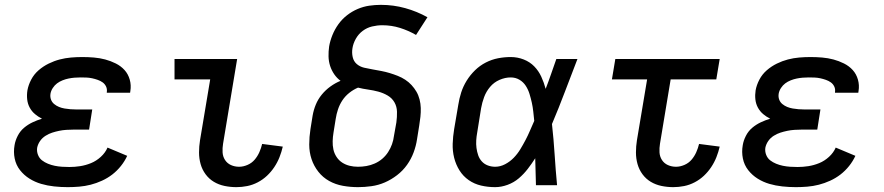

<svg xmlns="http://www.w3.org/2000/svg" viewBox="-20 -763 3640 791"><path d="M259 8Q231 8 203 5Q175 2 149.5 -5.5Q124 -13 101.5 -27Q79 -41 62.5 -62Q46 -83 40.5 -110Q35 -137 40 -165Q43 -184 53 -203.5Q63 -223 79 -236.5Q95 -250 114 -259Q133 -268 153 -274Q137 -282 124 -293Q111 -304 102.5 -319.5Q94 -335 92 -353.5Q90 -372 93 -391Q97 -413 108.5 -435Q120 -457 139 -473.5Q158 -490 180.5 -501Q203 -512 226 -518Q249 -524 272.5 -526Q296 -528 319 -528Q343 -528 367 -526Q391 -524 413.5 -518Q436 -512 457 -501.5Q478 -491 493 -474.5Q508 -458 514.5 -435Q521 -412 517 -388L516 -381H420V-383Q422 -396 417 -406.5Q412 -417 403 -423.5Q394 -430 382.5 -434Q371 -438 359.5 -440.5Q348 -443 336 -443.5Q324 -444 312 -444Q299 -444 287 -443Q275 -442 262.5 -439.5Q250 -437 237.5 -432Q225 -427 215 -419.5Q205 -412 197.5 -400.5Q190 -389 188 -377Q186 -364 190 -353Q194 -342 203 -334.5Q212 -327 223 -322.5Q234 -318 246 -316Q258 -314 270 -313Q282 -312 295 -312H360L347 -229H282Q268 -229 253 -228Q238 -227 223.5 -224Q209 -221 195 -216.5Q181 -212 167.5 -203.5Q154 -195 145 -182Q136 -169 133 -154Q131 -139 136.5 -125Q142 -111 153 -102.5Q164 -94 177.5 -88.5Q191 -83 205.5 -80Q220 -77 235.5 -76Q251 -75 266 -75Q288 -75 310.5 -78.5Q333 -82 355 -91Q377 -100 395.5 -117Q414 -134 423 -155L504 -121Q494 -99 478 -79Q462 -59 442.5 -44Q423 -29 400 -18.5Q377 -8 353.5 -2Q330 4 306 6Q282 8 259 8Z M954 8Q929 8 905 3Q881 -2 861 -14Q841 -26 827 -45Q813 -64 806.5 -87Q800 -110 800 -135Q800 -160 804 -185L846 -436H699V-520H957L899 -171Q896 -153 897 -135.5Q898 -118 907 -104Q916 -90 931.5 -83Q947 -76 965 -76Q982 -76 999.5 -83.5Q1017 -91 1029 -105Q1041 -119 1048.5 -136Q1056 -153 1060 -170L1145 -159Q1140 -137 1131.5 -115.5Q1123 -94 1110 -74.5Q1097 -55 1080 -39Q1063 -23 1042 -12Q1021 -1 998.5 3.5Q976 8 954 8Z M1455 8Q1423 8 1392.5 2.5Q1362 -3 1336 -17.5Q1310 -32 1291.5 -55.5Q1273 -79 1263.5 -107.5Q1254 -136 1254 -167.5Q1254 -199 1259 -231L1268 -287Q1272 -310 1281 -332Q1290 -354 1305.5 -373Q1321 -392 1341 -406.5Q1361 -421 1383 -430Q1368 -441 1357 -457Q1346 -473 1340 -491.5Q1334 -510 1333.5 -530.5Q1333 -551 1336 -572Q1340 -595 1349.5 -618.5Q1359 -642 1374 -663Q1389 -684 1409.5 -700Q1430 -716 1453.5 -726Q1477 -736 1501 -739.5Q1525 -743 1549 -743Q1601 -743 1649.5 -729.5Q1698 -716 1741 -692L1694 -619Q1663 -637 1628 -648Q1593 -659 1555 -659Q1534 -659 1513 -654Q1492 -649 1474.5 -636Q1457 -623 1446 -603.5Q1435 -584 1432 -564Q1429 -546 1433 -528Q1437 -510 1450 -499Q1463 -488 1480.5 -484Q1498 -480 1515.5 -477Q1533 -474 1551 -470.5Q1569 -467 1585.5 -462Q1602 -457 1618.5 -450.5Q1635 -444 1649.5 -434.5Q1664 -425 1675.5 -412.5Q1687 -400 1695.5 -385.5Q1704 -371 1708.5 -353.5Q1713 -336 1713.5 -318Q1714 -300 1712 -281.5Q1710 -263 1707 -245L1698 -189Q1694 -162 1684 -135Q1674 -108 1657 -84Q1640 -60 1616 -41.5Q1592 -23 1565.5 -11.5Q1539 0 1510.5 4Q1482 8 1455 8ZM1455 -76Q1472 -76 1489.5 -79Q1507 -82 1524 -89.5Q1541 -97 1555 -109Q1569 -121 1579 -136.5Q1589 -152 1595 -169Q1601 -186 1603 -203L1613 -259Q1616 -281 1615.5 -302.5Q1615 -324 1605 -341.5Q1595 -359 1577 -369.5Q1559 -380 1538.5 -385.5Q1518 -391 1496.5 -394Q1475 -397 1455 -402Q1436 -394 1419 -380.5Q1402 -367 1390.5 -349.5Q1379 -332 1372.5 -312.5Q1366 -293 1363 -273L1354 -217Q1351 -199 1350.5 -181.5Q1350 -164 1353.5 -147.5Q1357 -131 1366.5 -116.5Q1376 -102 1390 -93Q1404 -84 1420.5 -80Q1437 -76 1455 -76Z M2020 8Q1990 8 1962 1.5Q1934 -5 1911 -21Q1888 -37 1873 -61Q1858 -85 1851 -113Q1844 -141 1845 -171Q1846 -201 1851 -231L1868 -331Q1872 -357 1880 -382Q1888 -407 1902.5 -430.5Q1917 -454 1937 -473.5Q1957 -493 1981.5 -505.5Q2006 -518 2032 -523Q2058 -528 2084 -528Q2112 -528 2137.5 -518Q2163 -508 2181 -489.5Q2199 -471 2210 -447Q2221 -423 2228 -397Q2240 -428 2250.5 -458.5Q2261 -489 2272 -520H2359Q2333 -453 2307.5 -385.5Q2282 -318 2254 -252Q2261 -189 2265 -126Q2269 -63 2275 0H2188Q2187 -28 2186.5 -56Q2186 -84 2185 -111Q2171 -89 2154.5 -67.5Q2138 -46 2117.5 -28.5Q2097 -11 2071 -1.5Q2045 8 2020 8ZM2020 -76Q2041 -76 2061 -86.5Q2081 -97 2096.5 -113Q2112 -129 2123.5 -148Q2135 -167 2145 -186Q2155 -205 2163.5 -225Q2172 -245 2181 -265Q2179 -284 2177 -303Q2175 -322 2171 -340Q2167 -358 2161.5 -376Q2156 -394 2146 -409.5Q2136 -425 2120 -434.5Q2104 -444 2084 -444Q2061 -444 2038 -434Q2015 -424 1999 -405Q1983 -386 1974.5 -363Q1966 -340 1962 -317L1946 -217Q1943 -201 1942 -185Q1941 -169 1943 -153.5Q1945 -138 1950 -123.5Q1955 -109 1965 -98Q1975 -87 1989.5 -81.5Q2004 -76 2020 -76Z M2754 8Q2729 8 2705 3Q2681 -2 2661 -14Q2641 -26 2627 -45Q2613 -64 2606.5 -87Q2600 -110 2600 -135Q2600 -160 2604 -185L2646 -436H2501L2515 -520H2945L2931 -436H2743L2699 -171Q2696 -153 2697 -135.5Q2698 -118 2707 -104Q2716 -90 2731.5 -83Q2747 -76 2765 -76Q2782 -76 2799.5 -83.5Q2817 -91 2829 -105Q2841 -119 2848.5 -136Q2856 -153 2860 -170L2945 -159Q2940 -137 2931.5 -115.5Q2923 -94 2910 -74.5Q2897 -55 2880 -39Q2863 -23 2842 -12Q2821 -1 2798.5 3.5Q2776 8 2754 8Z M3259 8Q3231 8 3203 5Q3175 2 3149.5 -5.5Q3124 -13 3101.5 -27Q3079 -41 3062.5 -62Q3046 -83 3040.5 -110Q3035 -137 3040 -165Q3043 -184 3053 -203.5Q3063 -223 3079 -236.5Q3095 -250 3114 -259Q3133 -268 3153 -274Q3137 -282 3124 -293Q3111 -304 3102.5 -319.5Q3094 -335 3092 -353.5Q3090 -372 3093 -391Q3097 -413 3108.5 -435Q3120 -457 3139 -473.5Q3158 -490 3180.5 -501Q3203 -512 3226 -518Q3249 -524 3272.5 -526Q3296 -528 3319 -528Q3343 -528 3367 -526Q3391 -524 3413.5 -518Q3436 -512 3457 -501.5Q3478 -491 3493 -474.5Q3508 -458 3514.5 -435Q3521 -412 3517 -388L3516 -381H3420V-383Q3422 -396 3417 -406.5Q3412 -417 3403 -423.5Q3394 -430 3382.5 -434Q3371 -438 3359.5 -440.5Q3348 -443 3336 -443.5Q3324 -444 3312 -444Q3299 -444 3287 -443Q3275 -442 3262.5 -439.5Q3250 -437 3237.5 -432Q3225 -427 3215 -419.5Q3205 -412 3197.5 -400.5Q3190 -389 3188 -377Q3186 -364 3190 -353Q3194 -342 3203 -334.5Q3212 -327 3223 -322.5Q3234 -318 3246 -316Q3258 -314 3270 -313Q3282 -312 3295 -312H3360L3347 -229H3282Q3268 -229 3253 -228Q3238 -227 3223.5 -224Q3209 -221 3195 -216.5Q3181 -212 3167.5 -203.5Q3154 -195 3145 -182Q3136 -169 3133 -154Q3131 -139 3136.5 -125Q3142 -111 3153 -102.5Q3164 -94 3177.5 -88.5Q3191 -83 3205.5 -80Q3220 -77 3235.5 -76Q3251 -75 3266 -75Q3288 -75 3310.5 -78.5Q3333 -82 3355 -91Q3377 -100 3395.5 -117Q3414 -134 3423 -155L3504 -121Q3494 -99 3478 -79Q3462 -59 3442.5 -44Q3423 -29 3400 -18.5Q3377 -8 3353.5 -2Q3330 4 3306 6Q3282 8 3259 8Z"/></svg>

Font: Iosevka Medium Extended
Style: Italic
Weight: 500
Width: 7
Italic angle: -9°
Monospace: yes
Designer: Belleve Invis
Foundry: Belleve Invis
Version: Version 32.5.0; ttfautohint (v1.8.4)